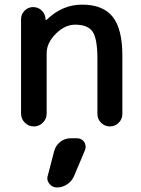

<svg xmlns="http://www.w3.org/2000/svg" viewBox="-20 -576 619 842"><path d="M229.5 246.1Q209 246.1 196.3 229.5Q187.5 218.8 187.5 205.1Q187.5 200.2 189.5 194.3L217.8 85.9Q224.6 61.5 244.6 45.9Q264.6 30.3 290 30.3H317.4Q337.9 30.3 349.6 46.9Q355.5 57.6 355.5 68.4Q355.5 75.2 352.5 83L304.7 196.3Q294.9 218.8 274.4 232.4Q253.9 246.1 229.5 246.1ZM179.7 -491.2Q179.7 -489.3 181.6 -488.8Q183.6 -488.3 184.6 -489.3Q252.9 -555.7 339.8 -555.7Q431.6 -555.7 474.1 -502.4Q516.6 -449.2 516.6 -332V-76.2Q516.6 -53.7 500.5 -37.6Q484.4 -21.5 461.9 -21.5Q439.5 -21.5 423.3 -37.6Q407.2 -53.7 407.2 -76.2V-318.4Q407.2 -406.2 386.2 -437Q365.2 -467.8 309.6 -467.8Q264.6 -467.8 224.6 -427.7Q184.6 -387.7 184.6 -342.8V-78.1Q184.6 -54.7 168 -38.1Q151.4 -21.5 128.4 -21.5Q105.5 -21.5 88.9 -38.1Q72.3 -54.7 72.3 -78.1V-492.2Q72.3 -513.7 87.9 -529.3Q103.5 -544.9 125 -544.9Q147.5 -544.9 163.1 -529.8Q178.7 -514.6 179.7 -492.2Z"/></svg>

Font: Gen Jyuu Gothic P Medium
Style: Regular
Weight: 500
Designer: [Source Han Sans]
Ryoko NISHIZUKA  (kana & ideographs); Paul D. Hunt (Latin, Greek & Cyrillic); Wenlong ZHANG  (bopomofo
Version: Version 1.002.20150607